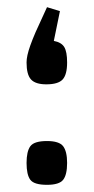

<svg xmlns="http://www.w3.org/2000/svg" viewBox="-20 -509 261 535"><path d="M54 -55Q54 -87 64.5 -101.5Q75 -116 111 -116Q145 -116 156 -101.5Q167 -87 167 -55Q167 -22 156 -8Q145 6 111 6Q75 6 64.5 -8Q54 -22 54 -55ZM111 -489 147 -478 130 -395Q151 -391 159 -378Q167 -365 167 -335Q167 -301 154.5 -287.5Q142 -274 109 -274Q79 -274 66.5 -287.5Q54 -301 54 -335Q54 -344 56.5 -355.5Q59 -367 64.5 -382.5Q70 -398 79 -419Z"/></svg>

Font: Changa Light
Style: Regular
Weight: 300
Designer: Eduardo Rodriguez Tunni
Foundry: Eduardo Rodriguez Tunni
Version: Version 3.002; ttfautohint (v1.8.2)